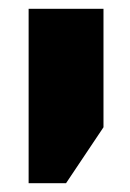

<svg xmlns="http://www.w3.org/2000/svg" viewBox="-20 -629 295 436"><path d="M45 -213H130L215 -340V-609H45Z"/></svg>

Font: Noto Sans Hebrew ExtraCondensed Black
Style: Regular
Weight: 900
Width: 2
Designer: Monotype Design Team
Foundry: Monotype Imaging Inc.
Version: Version 2.004